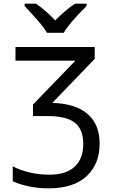

<svg xmlns="http://www.w3.org/2000/svg" viewBox="-20 -794 640 1054"><path d="M50 201V119Q87 139 140 152Q193 165 250 165Q343 165 390 121Q437 77 437 -3Q437 -85 390 -121Q343 -157 240 -157H161V-220L394 -461H65V-536H500V-471L267 -229Q393 -226 460 -169Q527 -112 527 -5Q527 106 455.5 173Q384 240 246 240Q191 240 138.5 229Q86 218 50 201ZM115 -761V-774H177Q234 -735 283 -682Q342 -741 392 -774H455V-761Q355 -661 330 -614H238Q221 -643 189.5 -679Q158 -715 115 -761Z"/></svg>

Font: Noto Sans Mono UI
Style: Regular
Weight: 400
Monospace: yes
Designer: Monotype Design team
Foundry: Monotype Imaging Inc.
Version: Version 1.000